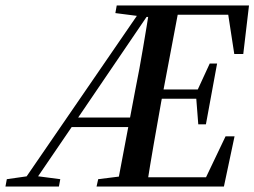

<svg xmlns="http://www.w3.org/2000/svg" viewBox="-56 -684 933 704"><path d="M423 0 430 -34H735L687 -8L771 -184H804L765 0ZM803 -486 777 -655 815 -630H534L540 -664H857L836 -486ZM-36 0 -31 -27 53 -39H73L165 -27L160 0ZM373 0 440 -354Q448 -393 455 -431.5Q462 -470 468.5 -508.5Q475 -547 481.5 -586Q488 -625 494 -664H602L535 -310Q521 -232 507.5 -154.5Q494 -77 482 0ZM671 -228 663 -331 666 -349 713 -451H740L699 -228ZM298 0 304 -27 416 -41H450L442 0ZM367 -636 372 -664H546L538 -622H476ZM16 0 472 -664H510L219 -236L58 0ZM198 -218V-253H471V-218ZM490 -322V-356H693V-322Z"/></svg>

Font: Source Serif 4 48pt SemiBold
Style: Italic
Weight: 600
Italic angle: -12°
Designer: Frank Grießhammer
Foundry: Adobe Systems Incorporated
Version: Version 4.004;hotconv 1.0.116;makeotfexe 2.5.65601